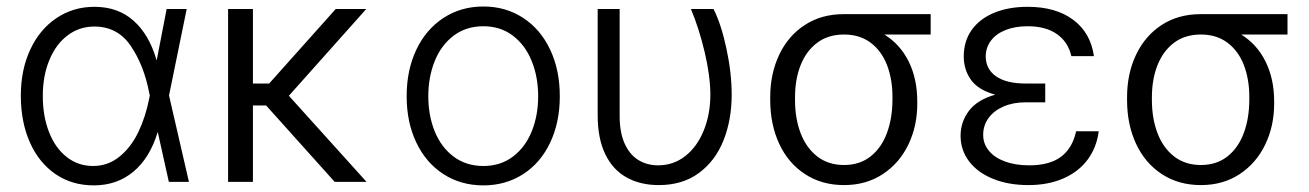

<svg xmlns="http://www.w3.org/2000/svg" viewBox="-20 -558 4017 589"><path d="M43.9 -264.6Q43.9 -343.8 72.8 -405.8Q101.6 -467.8 153.1 -502.4Q204.6 -537.1 269.5 -537.1Q342.3 -537.1 390.1 -494.1Q438 -451.2 460 -374H460.9L491.2 -530.3H552.7L498.5 -265.1L559.6 0H498L463.9 -153.3Q439.9 -73.7 389.4 -31.5Q338.9 10.7 267.6 10.7Q200.7 10.7 149.9 -24.2Q99.1 -59.1 71.5 -121.6Q43.9 -184.1 43.9 -264.6ZM265.6 -48.8Q312 -48.8 347.7 -78.4Q383.3 -107.9 405.3 -154.8Q427.2 -201.7 437.5 -254.9L439.5 -265.1L437.5 -274.4Q421.4 -357.9 381.1 -417.2Q340.8 -476.6 269.5 -476.6Q223.6 -476.6 187.7 -449.7Q151.9 -422.9 131.6 -374.3Q111.3 -325.7 111.3 -263.7Q111.3 -201.7 130.4 -152.8Q149.4 -104 184.6 -76.4Q219.7 -48.8 265.6 -48.8Z M755.9 -301.8H805.7L1009.8 -530.3H1103.5L866.2 -264.2L1104.5 0H1006.8L796.4 -234.4H755.9V0H679.7V-530.3H755.9Z M1227.5 -262.7Q1227.5 -343.3 1257.3 -405.8Q1287.1 -468.3 1340.8 -503.2Q1394.5 -538.1 1462.9 -538.1Q1531.2 -538.1 1584.7 -503.2Q1638.2 -468.3 1667.7 -405.8Q1697.3 -343.3 1697.3 -262.7Q1697.3 -182.6 1667.7 -120.4Q1638.2 -58.1 1584.7 -23.7Q1531.2 10.7 1462.9 10.7Q1394 10.7 1340.6 -23.7Q1287.1 -58.1 1257.3 -120.4Q1227.5 -182.6 1227.5 -262.7ZM1630.9 -262.7Q1630.9 -321.8 1611.1 -370.8Q1591.3 -419.9 1553.2 -448.7Q1515.1 -477.5 1462.9 -477.5Q1410.2 -477.5 1371.8 -448.7Q1333.5 -419.9 1313.7 -370.8Q1293.9 -321.8 1293.9 -262.7Q1293.9 -203.6 1313.7 -154.8Q1333.5 -106 1371.8 -77.4Q1410.2 -48.8 1462.9 -48.8Q1515.1 -48.8 1553.2 -77.4Q1591.3 -106 1611.1 -154.8Q1630.9 -203.6 1630.9 -262.7Z M1880.9 -530.3V-203.1Q1880.9 -150.9 1896.5 -116.9Q1912.1 -83 1938.7 -66.9Q1965.3 -50.8 1999 -50.8Q2045.9 -50.8 2082.3 -79.3Q2118.7 -107.9 2138.9 -157.7Q2159.2 -207.5 2159.2 -268.6Q2158.7 -326.7 2141.6 -398.7Q2124.5 -470.7 2099.6 -530.3H2168.9Q2191.9 -485.4 2208.3 -409.9Q2224.6 -334.5 2224.6 -267.6Q2224.6 -190.9 2199.7 -127.9Q2174.8 -64.9 2124.5 -27.6Q2074.2 9.8 2001 9.8Q1944.3 9.8 1902.1 -13.7Q1859.9 -37.1 1836.7 -85.2Q1813.5 -133.3 1813.5 -204.1V-530.3Z M2568.4 -514.6H2835V-452.1H2692.9Q2741.7 -421.9 2767.8 -368.9Q2793.9 -315.9 2793.9 -247.1V-239.3Q2793.9 -171.4 2766.6 -114.5Q2739.3 -57.6 2688.2 -23.9Q2637.2 9.8 2569.3 9.8Q2501 9.8 2449.5 -23.9Q2397.9 -57.6 2370.4 -116.9Q2342.8 -176.3 2342.8 -251V-259.8Q2342.8 -332 2370.4 -390.1Q2397.9 -448.2 2449 -481.4Q2500 -514.6 2568.4 -514.6ZM2569.3 -51.8Q2617.2 -51.8 2650.6 -78.1Q2684.1 -104.5 2700.9 -150.1Q2717.8 -195.8 2717.8 -252.9V-260.7Q2717.8 -314.9 2701.2 -358.2Q2684.6 -401.4 2651.1 -426.8Q2617.7 -452.1 2569.3 -452.1Q2520.5 -452.1 2486.8 -426.8Q2453.1 -401.4 2436 -357.9Q2418.9 -314.5 2418.9 -259.8V-251Q2418.9 -194.8 2436 -149.7Q2453.1 -104.5 2487.1 -78.1Q2521 -51.8 2569.3 -51.8Z M3033.2 -267.6Q2981.4 -281.7 2959 -312.7Q2936.5 -343.8 2936.5 -384.8Q2936.5 -431.6 2960.9 -466.1Q2985.4 -500.5 3029.8 -518.8Q3074.2 -537.1 3132.8 -537.1Q3218.8 -537.1 3272.2 -497.3Q3325.7 -457.5 3335.9 -385.7H3266.6Q3256.8 -429.2 3222.4 -453.4Q3188 -477.5 3132.8 -477.5Q3094.2 -477.5 3065.2 -466.1Q3036.1 -454.6 3020.3 -433.8Q3004.4 -413.1 3003.9 -385.7Q3003.9 -346.2 3035.4 -324Q3066.9 -301.8 3126 -301.8H3186.5V-244.1H3126Q3087.9 -244.1 3058.3 -231.2Q3028.8 -218.3 3012.5 -195.8Q2996.1 -173.3 2996.1 -144.5Q2996.1 -116.7 3013.7 -95.5Q3031.2 -74.2 3063.2 -62.5Q3095.2 -50.8 3137.7 -50.8Q3199.7 -50.8 3234.9 -77.1Q3270 -103.5 3281.2 -155.3H3350.6Q3344.2 -105.5 3316.4 -68.1Q3288.6 -30.8 3241.9 -10.5Q3195.3 9.8 3134.8 9.8Q3073.7 9.8 3026.6 -9.3Q2979.5 -28.3 2953.1 -62.7Q2926.8 -97.2 2926.8 -141.6Q2926.8 -184.1 2952.4 -218Q2978 -252 3033.2 -267.6Z M3663.1 -514.6H3929.7V-452.1H3787.6Q3836.4 -421.9 3862.5 -368.9Q3888.7 -315.9 3888.7 -247.1V-239.3Q3888.7 -171.4 3861.3 -114.5Q3834 -57.6 3783 -23.9Q3731.9 9.8 3664.1 9.8Q3595.7 9.8 3544.2 -23.9Q3492.7 -57.6 3465.1 -116.9Q3437.5 -176.3 3437.5 -251V-259.8Q3437.5 -332 3465.1 -390.1Q3492.7 -448.2 3543.7 -481.4Q3594.7 -514.6 3663.1 -514.6ZM3664.1 -51.8Q3711.9 -51.8 3745.4 -78.1Q3778.8 -104.5 3795.7 -150.1Q3812.5 -195.8 3812.5 -252.9V-260.7Q3812.5 -314.9 3795.9 -358.2Q3779.3 -401.4 3745.8 -426.8Q3712.4 -452.1 3664.1 -452.1Q3615.2 -452.1 3581.5 -426.8Q3547.9 -401.4 3530.8 -357.9Q3513.7 -314.5 3513.7 -259.8V-251Q3513.7 -194.8 3530.8 -149.7Q3547.9 -104.5 3581.8 -78.1Q3615.7 -51.8 3664.1 -51.8Z"/></svg>

Font: Pretendard JP Light
Style: Regular
Weight: 300
Designer: Base glyphs from Inter by Rasmus Andersson; Hangeul glyphs from Noto Sans CJK(Source Han Sans) by Jang Soo-young and Kan
Foundry: Kil Hyung-jin
Version: Version 1.309